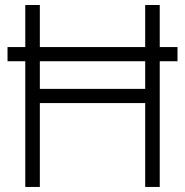

<svg xmlns="http://www.w3.org/2000/svg" viewBox="-20 -740 732 760"><path d="M80.1 0V-497.6H9.8V-553.7H80.1V-720.2H137.7V-553.7H554.7V-720.2H612.3V-553.7H682.6V-497.6H612.3V0H554.7V-332H137.7V0ZM137.7 -388.2H554.7V-497.6H137.7Z"/></svg>

Font: Manrope Light
Style: Regular
Weight: 300
Designer: Mikhail Sharanda
Foundry: Mikhail Sharanda
Version: Version 4.505;FEAKit 1.0